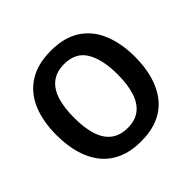

<svg xmlns="http://www.w3.org/2000/svg" viewBox="-179 -909 1102 1102"><g transform="rotate(-45 372.0 -357.5)"><path d="M690 -358Q690 -275 670.5 -207.5Q651 -140 612 -91Q573 -42 513 -16Q453 10 372 10Q290 10 230 -16.5Q170 -43 131 -91.5Q92 -140 72.5 -208Q53 -276 53 -359Q53 -470 87.5 -552Q122 -634 193 -679.5Q264 -725 373 -725Q481 -725 551 -679.5Q621 -634 655.5 -551.5Q690 -469 690 -358ZM195 -358Q195 -277 213 -219Q231 -161 270.5 -130Q310 -99 372 -99Q434 -99 473 -130Q512 -161 530 -219Q548 -277 548 -358Q548 -479 507 -548Q466 -617 373 -617Q310 -617 270.5 -586Q231 -555 213 -497Q195 -439 195 -358Z"/></g></svg>

Font: Noto Sans Display SemiBold
Style: Regular
Weight: 600
Designer: Monotype Design Team
Foundry: Monotype Imaging Inc.
Version: Version 2.003